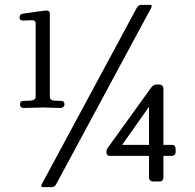

<svg xmlns="http://www.w3.org/2000/svg" viewBox="-20 -743 799 786"><path d="M202 -331 230 -330Q244 -330 244 -316Q244 -310 239.5 -305.5Q235 -301 229 -301L155 -303L77 -301Q62 -301 62 -315.5Q62 -330 76 -330L104 -331Q126 -333 126 -347V-646Q126 -662 108 -660L73 -659Q60 -659 60 -672Q60 -685 73 -687Q141 -697 169 -700Q184 -700 184 -687V-347Q184 -333 202 -331ZM699 -122Q699 -105 682 -105H649V-18Q649 0 632 0H609Q590 0 590 -18V-105H430Q416 -105 416 -118V-124Q416 -131 422 -139L600 -386Q609 -397 620 -397H631Q649 -397 649 -377V-150H682Q699 -150 699 -134ZM590 -150V-306L480 -150ZM192 23H157Q149 23 149 19Q149 15 151 11L540 -711Q546 -723 558 -723H593Q601 -723 601 -719Q601 -715 599 -711L210 11Q204 23 192 23Z"/></svg>

Font: Lustria
Style: Regular
Weight: 400
Designer: Matthew Desmond
Foundry: Matthew Desmond
Version: Version 001.001; ttfautohint (v1.6)